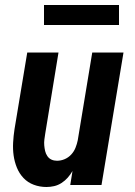

<svg xmlns="http://www.w3.org/2000/svg" viewBox="-20 -740 540 768"><path d="M166 8Q139 8 115 -1Q91 -10 74 -28Q57 -46 47.5 -69.5Q38 -93 34.5 -118Q31 -143 32.5 -170Q34 -197 38 -223L89 -530H214L161 -206Q159 -194 157.5 -182Q156 -170 157 -158.5Q158 -147 160.5 -136Q163 -125 169.5 -115.5Q176 -106 186 -101.5Q196 -97 208 -97Q224 -97 239 -103.5Q254 -110 265 -122Q276 -134 282 -149Q288 -164 291 -179L349 -530H474L386 0H261L270 -56Q262 -42 251 -29.5Q240 -17 226 -8Q212 1 196.5 4.5Q181 8 166 8ZM156 -640V-720H456V-640Z"/></svg>

Font: Iosevka Curly XBdObl
Style: Regular
Weight: 800
Italic angle: -9°
Monospace: yes
Designer: Belleve Invis
Foundry: Belleve Invis
Version: Version 11.1.0; ttfautohint (v1.8.3)